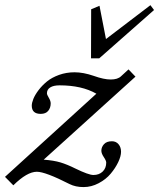

<svg xmlns="http://www.w3.org/2000/svg" viewBox="-65 -720 624 753"><path d="M292 -491.2 292.5 -683.6 325.2 -697.3 350.6 -566.9 524.9 -699.7 539.1 -680.7 324.2 -491.2ZM262.7 13.7Q231.4 13.7 208 2Q112.8 -46.4 79.6 -46.4Q41 -46.4 -12.7 6.8L-45.4 -26.4L313 -352.5Q255.9 -385.3 168.5 -385.3Q145 -385.3 132.1 -377.2Q119.1 -369.1 119.1 -354Q119.1 -348.6 126.5 -336.4Q133.8 -324.2 133.8 -314.5Q133.8 -296.9 124 -285.2Q114.3 -273.4 94.7 -273.4Q59.6 -273.4 59.6 -305.7Q59.6 -316.4 65.9 -332.3Q72.3 -348.1 86.2 -366.5Q100.1 -384.8 119.1 -400.4Q138.2 -416 166.7 -426.3Q195.3 -436.5 227.5 -436.5Q261.7 -436.5 302.7 -422.4Q342.3 -408.2 369.1 -408.2Q396.5 -408.2 409.7 -420.9L439 -447.8L466.3 -419.4L106.4 -93.8Q146 -90.8 172.1 -83Q198.2 -75.2 230.5 -59.1Q282.7 -33.7 301.3 -33.7Q323.7 -33.7 337.6 -47.1Q351.6 -60.5 351.6 -82.5Q351.6 -89.8 342 -104Q332.5 -118.2 332.5 -128.9Q332.5 -143.1 342.8 -154.5Q353 -166 374 -166Q390.1 -166 399.9 -154.3Q409.7 -142.6 409.7 -125Q409.7 -107.4 398.7 -84.2Q387.7 -61 369.1 -38.8Q350.6 -16.6 322 -1.5Q293.5 13.7 262.7 13.7Z"/></svg>

Font: Elstob 14pt
Style: Italic
Weight: 400
Italic angle: -20°
Designer: Peter S. Baker
Version: Version 1.015